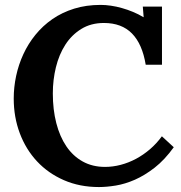

<svg xmlns="http://www.w3.org/2000/svg" viewBox="-20 -736 728 772"><path d="M192.4 -360.4Q192.4 -295.4 206.3 -241.2Q220.2 -187 246.8 -147.7Q273.4 -108.4 312.5 -86.7Q351.6 -64.9 402.3 -64.9Q433.6 -64.9 465.3 -73.2Q497.1 -81.5 526.9 -97.4Q556.6 -113.3 583.3 -136.2Q609.9 -159.2 630.9 -188L678.7 -144Q642.1 -93.3 602.1 -62Q562 -30.8 522.5 -13.4Q482.9 3.9 445.8 10Q408.7 16.1 377.9 16.1Q300.3 16.1 237.1 -11.5Q173.8 -39.1 128.9 -87.2Q84 -135.3 59.6 -200.2Q35.2 -265.1 35.2 -339.8Q35.2 -385.3 44.9 -430.9Q54.7 -476.6 74 -518.3Q93.3 -560.1 122.6 -596.2Q151.9 -632.3 190.7 -659.2Q229.5 -686 278.1 -701.2Q326.7 -716.3 384.8 -716.3Q404.3 -716.3 426 -713.1Q447.8 -710 470.2 -703.6Q492.7 -697.3 514.6 -688.2Q536.6 -679.2 556.6 -667H557.6L554.2 -709.5H631.3V-475.6H565.9Q552.2 -559.1 510.7 -601.3Q469.2 -643.6 397.9 -643.6Q345.7 -643.6 306.9 -619.6Q268.1 -595.7 242.7 -556.2Q217.3 -516.6 204.8 -465.6Q192.4 -414.6 192.4 -360.4Z"/></svg>

Font: DimaFred
Style: Bold
Weight: 800
Designer: R.Balvardi
Foundry: R.Balvardi (r.balvardi@gmail.com)
Version: Version 1.00;August 2, 2018;FontCreator 11.5.0.2427 64-bit